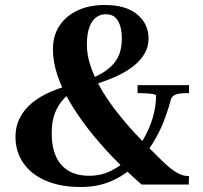

<svg xmlns="http://www.w3.org/2000/svg" viewBox="-20 -739 812 769"><path d="M662 -332Q653 -297 635.5 -252Q618 -207 589.5 -161.5Q561 -116 521 -77Q481 -38 426.5 -14Q372 10 303 10Q224 10 165.5 -14.5Q107 -39 74.5 -84.5Q42 -130 42 -192Q42 -233 59.5 -267Q77 -301 108.5 -327Q140 -353 183 -371.5Q226 -390 276 -402L295 -389Q262 -371 237.5 -345.5Q213 -320 200 -286Q187 -252 187 -206Q187 -151 204 -113Q221 -75 254.5 -55Q288 -35 337 -35Q384 -35 424 -54.5Q464 -74 497.5 -107.5Q531 -141 555 -182.5Q579 -224 592 -268.5Q605 -313 605 -356Q605 -360 594 -362Q583 -364 567.5 -365Q552 -366 538 -366H531V-398H737V-366H728Q709 -366 695 -363.5Q681 -361 673 -354Q665 -347 662 -332ZM736 0H547Q486 -53 432.5 -108.5Q379 -164 335 -220.5Q291 -277 259 -331.5Q227 -386 209.5 -439Q192 -492 192 -541Q192 -597 218.5 -636.5Q245 -676 291.5 -697.5Q338 -719 399 -719Q485 -719 530 -681Q575 -643 575 -585Q575 -550 557.5 -521.5Q540 -493 509 -470Q478 -447 437.5 -429.5Q397 -412 350 -398L332 -419Q368 -433 393.5 -449Q419 -465 436 -485Q453 -505 460.5 -530Q468 -555 468 -585Q468 -629 452.5 -655.5Q437 -682 404 -682Q382 -682 365 -669.5Q348 -657 338 -630Q328 -603 328 -559Q328 -521 341 -480Q354 -439 378.5 -394.5Q403 -350 438.5 -303Q474 -256 520 -206Q566 -156 621 -103Q639 -85 658 -69Q677 -53 696 -43.5Q715 -34 733 -34H737Z"/></svg>

Font: Roboto Serif 144pt SemiBold
Style: Regular
Weight: 600
Version: Version 1.008